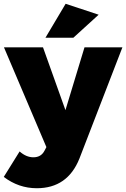

<svg xmlns="http://www.w3.org/2000/svg" viewBox="-36 -795 669 1018"><path d="M-16 143 68 8Q103 39 141 39Q182 39 200 4L210 -15L-15 -544H192L311 -211L412 -544H613L385 46Q322 203 159 203Q63 203 -16 143ZM205 -595 312 -775 487 -717 353 -595Z"/></svg>

Font: Trueno
Style: ExBd
Weight: 800
Designer: Julieta Ulanovsky
Foundry: Julieta Ulanovsky
Version: Version 3.001b